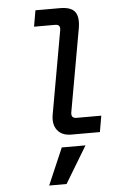

<svg xmlns="http://www.w3.org/2000/svg" viewBox="-64 -766 728 1089"><g transform="rotate(-5 300.0 -221.5)"><path d="M321 0Q268 0 242 -33.5Q216 -67 226 -123L310 -595Q316 -628 284 -628H164L180 -720H319Q383 -720 405 -690Q427 -660 416 -596L332 -125Q327 -92 359 -92H500L484 0ZM171 277 261 68H396L270 277Z"/></g></svg>

Font: DM Mono Medium
Style: Italic
Weight: 500
Italic angle: -10°
Designer: Colophon Foundry
Foundry: Colophon Foundry
Version: Version 1.000; ttfautohint (v1.8.2.53-6de2)